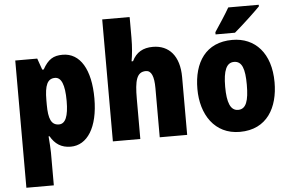

<svg xmlns="http://www.w3.org/2000/svg" viewBox="-62 -925 1808 1192"><g transform="rotate(-5 841.5 -329.0)"><path d="M351 -629C293 -629 260 -609 226 -548H217L192 -619H55V174H226V-30C226 -57 223 -89 220 -132H226C254 -83 293 -56 352 -56C455 -56 524 -161 524 -342C524 -522 460 -629 351 -629ZM291 -490C330 -490 351 -444 351 -341C351 -245 331 -200 291 -200C243 -200 226 -241 226 -329V-356C226 -450 244 -490 291 -490Z M786 -696V-826H615V-66H786V-316C786 -429 799 -483 857 -483C891 -483 907 -446 907 -372V-66H1078V-426C1078 -559 1013 -629 913 -629C852 -629 809 -605 783 -551H774C781 -591 786 -640 786 -696Z M1591 -822V-832H1401C1376 -788 1340 -734 1308 -686V-672H1429C1480 -715 1557 -787 1591 -822ZM1647 -344C1647 -526 1550 -629 1408 -629C1243 -629 1166 -510 1166 -344C1166 -186 1248 -56 1406 -56C1577 -56 1647 -189 1647 -344ZM1339 -343C1339 -444 1360 -492 1407 -492C1457 -492 1474 -443 1474 -344C1474 -244 1457 -193 1407 -193C1359 -193 1339 -245 1339 -343Z"/></g></svg>

Font: Noto Sans Malayalam UI Condensed Black
Style: Regular
Weight: 900
Width: 3
Designer: Jelle Bosma - Monotype Design Team
Foundry: Monotype Imaging Inc.
Version: Version 2.104